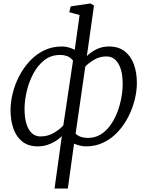

<svg xmlns="http://www.w3.org/2000/svg" viewBox="-20 -837 853 1111"><path d="M295.5 254 338 -49.5Q323.5 -34.5 302.2 -21Q281 -7.5 254.8 1.2Q228.5 10 198.5 10Q144.5 10 109.5 -17.5Q74.5 -45 57.8 -92.5Q41 -140 41 -200.5Q41 -246.5 53.5 -297.2Q66 -348 90.8 -396Q115.5 -444 151.5 -483Q187.5 -522 234.2 -545Q281 -568 338.5 -568Q357.5 -568 376.5 -562.8Q395.5 -557.5 412.5 -549L440.5 -750L381 -766.5L389 -800L503 -817L524 -805L482.5 -512.5Q504.5 -534.5 537 -551.2Q569.5 -568 610.5 -568Q665.5 -568 701.2 -540.5Q737 -513 754.5 -465.2Q772 -417.5 772 -356.5Q772 -311 759.5 -260.2Q747 -209.5 722.8 -161.8Q698.5 -114 662.8 -75Q627 -36 580.5 -13Q534 10 477.5 10Q460 10 442.2 5.5Q424.5 1 408.5 -5.5L372.5 254ZM346.5 -111.5 402.5 -486.5Q388.5 -504.5 369.2 -511.8Q350 -519 327 -519Q275 -519 236.2 -488.5Q197.5 -458 172.2 -410Q147 -362 134.5 -308Q122 -254 122 -206.5Q122 -157 132.8 -121.2Q143.5 -85.5 164.2 -66.5Q185 -47.5 214 -47.5Q257.5 -47.5 292.8 -68.8Q328 -90 346.5 -111.5ZM473.5 -452 417.5 -63.5Q431.5 -50 449.5 -44.5Q467.5 -39 488.5 -39Q530 -39 562.5 -59Q595 -79 619 -112.8Q643 -146.5 658.8 -187.5Q674.5 -228.5 682.2 -271.2Q690 -314 690 -351.5Q690 -426 665.2 -468.2Q640.5 -510.5 595.5 -510.5Q557 -510.5 525 -491.5Q493 -472.5 473.5 -452Z"/></svg>

Font: Merriweather 7pt Light
Style: Italic
Weight: 300
Italic angle: -7.8°
Designer: Eben Sorkin
Foundry: Eben Sorkin
Version: Version 2.200;gftools[0.9.31]